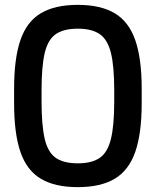

<svg xmlns="http://www.w3.org/2000/svg" viewBox="-20 -760 640 790"><path d="M300 10Q206 10 148 -24.5Q90 -59 64 -135Q38 -211 38 -335V-395Q38 -519 64 -595Q90 -671 148 -705.5Q206 -740 300 -740Q394 -740 452 -705.5Q510 -671 536.5 -595Q563 -519 563 -395V-335Q563 -211 536.5 -135Q510 -59 452 -24.5Q394 10 300 10ZM300 -88Q358 -88 390.5 -110.5Q423 -133 436.5 -188.5Q450 -244 450 -343V-388Q450 -487 436.5 -542Q423 -597 390.5 -619.5Q358 -642 300 -642Q242 -642 209.5 -619.5Q177 -597 164 -542Q151 -487 151 -388V-343Q151 -244 164 -188.5Q177 -133 209.5 -110.5Q242 -88 300 -88Z"/></svg>

Font: M PLUS Code Latin Expanded Medium
Style: Regular
Weight: 500
Width: 7
Designer: Coji Morishita
Foundry: UNDERFOREST DESIGN
Version: Version 1.002; ttfautohint (v1.8.3)